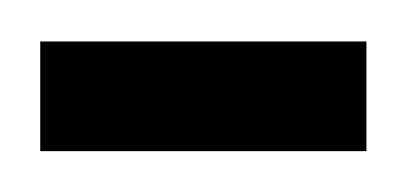

<svg xmlns="http://www.w3.org/2000/svg" viewBox="-29 -74 200 94"><path d="M-9.3 -53.7H150.4V0H-9.3Z"/></svg>

Font: LaylaThuluth
Style: Regular
Weight: 400
Version: Version 2.0